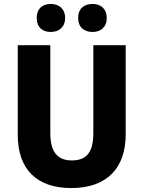

<svg xmlns="http://www.w3.org/2000/svg" viewBox="-20 -943 726 973"><path d="M166 -852C166 -804 196 -781 237 -781C278 -781 310 -805 310 -852C310 -899 278 -923 237 -923C196 -923 166 -900 166 -852ZM376 -852C376 -805 406 -781 449 -781C490 -781 521 -805 521 -852C521 -899 490 -923 449 -923C407 -923 376 -900 376 -852ZM617 -263V-714H453V-270C453 -173 420 -130 344 -130C272 -130 235 -172 235 -269V-714H70V-260C70 -86 165 10 341 10C524 10 617 -93 617 -263Z"/></svg>

Font: Noto Sans Lao SemiCondensed ExtraBold
Style: Regular
Weight: 800
Width: 4
Designer: Monotype Design Team
Foundry: Monotype Imaging Inc.
Version: Version 2.003